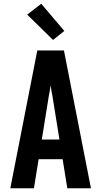

<svg xmlns="http://www.w3.org/2000/svg" viewBox="-20 -1004 540 1024"><path d="M35 0 179 -735H321L465 0H339L314 -155H186L161 0ZM297 -260 260 -490Q257 -505 254.5 -519.5Q252 -534 250 -549Q248 -534 245.5 -519.5Q243 -505 240 -490L203 -260ZM263 -791 125 -926 200 -984 323 -839Z"/></svg>

Font: Iosevka SS18 Extrabold
Style: Regular
Weight: 800
Monospace: yes
Designer: Belleve Invis
Foundry: Belleve Invis
Version: Version 25.1.1; ttfautohint (v1.8.4)